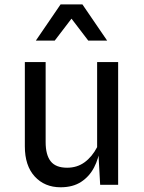

<svg xmlns="http://www.w3.org/2000/svg" viewBox="-20 -822 640 854"><path d="M249.5 11Q178.5 11 134.5 -37Q90.5 -85 90.5 -171V-546H183V-190Q183 -133 205.5 -104.5Q228 -76 278.5 -76Q323 -76 356.2 -100.2Q389.5 -124.5 412 -167.5V-546H505.5V0H425.5L415 -189.5L425 -164.5Q419 -116.5 398.2 -76.8Q377.5 -37 340.8 -13Q304 11 249.5 11ZM139.5 -641.5 249.5 -802.5H346.5L456.5 -641.5H372.5L298 -739L223.5 -641.5Z"/></svg>

Font: Spline Sans Mono
Style: Regular
Weight: 400
Monospace: yes
Designer: Eben Sorkin, Mirko Velimirovic
Foundry: Sorkin Type
Version: Version 1.004